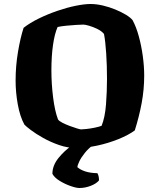

<svg xmlns="http://www.w3.org/2000/svg" viewBox="-20 -740 799 960"><path d="M361 0Q318 0 275 -15Q232 -30 195.5 -50.5Q159 -71 134 -90Q109 -109 102 -117Q80 -157 69 -217.5Q58 -278 58 -337Q58 -410 70 -481Q82 -552 98 -601Q130 -626 174 -647.5Q218 -669 266 -685.5Q314 -702 358 -711Q402 -720 433 -720Q462 -720 494 -712.5Q526 -705 556.5 -692.5Q587 -680 610 -666Q633 -652 643 -639Q661 -606 674 -558.5Q687 -511 694 -459.5Q701 -408 701 -362Q701 -293 688.5 -225.5Q676 -158 654 -88Q623 -65 572.5 -44.5Q522 -24 466 -12Q410 0 361 0ZM385 -93Q392 -93 411.5 -95Q431 -97 453 -101.5Q475 -106 488 -111Q505 -153 510 -217.5Q515 -282 515 -346Q515 -412 511 -473Q507 -534 500 -570Q489 -584 468 -594.5Q447 -605 426.5 -611Q406 -617 397 -617Q386 -617 362 -615.5Q338 -614 312 -611.5Q286 -609 268 -605Q253 -571 245 -515Q237 -459 237 -388Q237 -321 245.5 -253Q254 -185 270 -143Q275 -135 291.5 -126.5Q308 -118 328 -110.5Q348 -103 364.5 -98Q381 -93 385 -93ZM377 200Q361 200 332.5 190Q304 180 278 164Q252 148 242 129Q242 88 272 50.5Q302 13 342 -14L450 -18Q424 0 405 23.5Q386 47 376.5 67Q367 87 367 96Q382 109 406 117Q430 125 467 126Q475 139 475 162Q462 178 434 189Q406 200 377 200Z"/></svg>

Font: Texturina Black
Style: Regular
Weight: 900
Designer: Guillermo Torres Carreño
Foundry: Omnibus-Type
Version: Version 1.002; ttfautohint (v1.8.3)